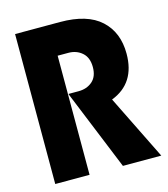

<svg xmlns="http://www.w3.org/2000/svg" viewBox="-106 -783 757 866"><g transform="rotate(-15 272.5 -350.0)"><path d="M44.9 -700.2H254.9Q381.8 -700.2 444.8 -642.3Q507.8 -584.5 507.8 -484.9Q507.8 -346.7 391.1 -301.8L540 0H360.8L208 -375V-377H254.9Q293.5 -377 319.3 -399.2Q345.2 -421.4 345.2 -465.8Q345.2 -510.3 319.1 -533.2Q293 -556.2 254.9 -556.2H205.1V0H44.9Z"/></g></svg>

Font: TASA Explorer
Style: Regular
Weight: 900
Designer: Weizhong Zhang
Foundry: Local Remote
Version: Version 1.000;Glyphs 3.1.2 (3151)